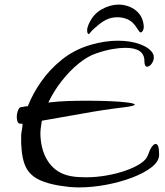

<svg xmlns="http://www.w3.org/2000/svg" viewBox="-20 -763 719 835"><path d="M496 -743Q520 -743 544 -733.5Q568 -724 585 -703.5Q602 -683 605 -652Q606 -638 601.5 -630Q597 -622 591 -622Q589 -622 585 -627Q581 -632 578 -637Q560 -667 538 -677.5Q516 -688 491 -688Q463 -688 440.5 -676.5Q418 -665 391 -640Q381 -632 374.5 -623.5Q368 -615 367 -615Q359 -615 359 -631Q359 -642 365 -656Q384 -701 421.5 -722Q459 -743 496 -743ZM324 52Q313 52 302.5 51.5Q292 51 281 50Q195 41 148.5 18Q102 -5 86 -51.5Q70 -98 72 -176Q73 -187 75.5 -199.5Q78 -212 78 -225H69Q60 -225 56.5 -233.5Q53 -242 53 -254Q53 -269 58.5 -283Q64 -297 71 -297Q76 -297 83.5 -299Q91 -301 101 -301Q122 -355 159 -408Q196 -461 249.5 -504Q303 -547 374 -568Q437 -586 492 -586Q548 -586 589.5 -570.5Q631 -555 645 -530Q649 -523 649 -514Q649 -499 639.5 -486Q630 -473 620 -473Q608 -473 608 -498Q608 -555 525 -555Q500 -555 468.5 -549.5Q437 -544 399 -531Q362 -519 322.5 -487Q283 -455 248.5 -411Q214 -367 190 -317L199 -318Q231 -322 273 -323.5Q315 -325 358 -325Q411 -325 458.5 -323Q506 -321 536 -317Q566 -313 566 -308Q566 -302 516 -296Q432 -286 338.5 -269Q245 -252 162 -238Q159 -221 157 -204Q155 -187 156 -170Q160 -100 194 -54Q228 -8 288 3Q304 6 320.5 7Q337 8 354 8Q399 8 444 0Q489 -8 527.5 -21.5Q566 -35 592 -52.5Q618 -70 624 -90Q631 -111 640 -124Q649 -137 657 -137Q672 -137 672 -91Q672 -61 639 -35.5Q606 -10 553 10Q500 30 439.5 41Q379 52 324 52Z"/></svg>

Font: Grechen Fuemen
Style: Regular
Weight: 400
Designer: Robert E. Leuschke
Foundry: Robert E. Leuschke
Version: Version 1.010; ttfautohint (v1.8.3)